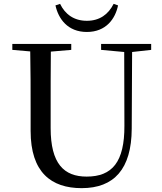

<svg xmlns="http://www.w3.org/2000/svg" viewBox="-20 -960 843 997"><path d="M268 -932C283 -863 331 -794 431 -794C531 -794 579 -863 593 -932L570 -940C543 -886 498 -852 431 -852C364 -852 318 -886 292 -940ZM505 -701 625 -690 626 -308C627 -118 562 -43 430 -43C312 -43 243 -110 243 -295V-394C243 -494 243 -594 244 -692L350 -701V-732H44V-701L137 -693C139 -594 139 -493 139 -394V-280C139 -65 246 17 404 17C572 17 663 -82 664 -291L666 -690L765 -701V-732H505Z"/></svg>

Font: Noto Serif KR Medium
Style: Regular
Weight: 500
Designer: Ryoko NISHIZUKA 西塚涼子 (kana & ideographs); Frank Grießhammer (Latin, Greek & Cyrillic); Wenlong ZHANG 张文龙 (bopomofo); San
Foundry: Adobe
Version: Version 2.001;hotconv 1.1.0;makeotfexe 2.6.0